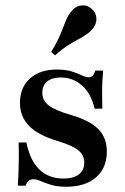

<svg xmlns="http://www.w3.org/2000/svg" viewBox="-20 -689 467 720"><path d="M229 11.3Q194.4 11.3 171 4Q147.6 -3.2 132.3 -10.1Q116.9 -16.9 104.8 -16.9Q84.7 -16.9 75.8 7.3H46.8Q48.4 -14.5 49.2 -37.5Q50 -60.5 50.4 -89.1Q50.8 -117.7 50 -154.8H79Q92.7 -87.1 127.8 -53.2Q162.9 -19.4 218.5 -19.4Q255.6 -19.4 275.8 -35.1Q296 -50.8 296 -79Q296 -107.3 273.8 -125.4Q251.6 -143.5 195.2 -160.5Q122.6 -182.3 88.7 -217.3Q54.8 -252.4 54.8 -303.2Q54.8 -360.5 92.3 -394.4Q129.8 -428.2 192.7 -428.2Q225.8 -428.2 248 -421.4Q270.2 -414.5 285.9 -406.9Q301.6 -399.2 313.7 -399.2Q321.8 -399.2 327.8 -405.2Q333.9 -411.3 337.1 -424.2H366.9Q365.3 -406.5 364.1 -387.5Q362.9 -368.5 362.9 -343.5Q362.9 -318.5 363.7 -281.5H334.7Q321.8 -337.9 287.9 -368.1Q254 -398.4 208.1 -398.4Q175 -398.4 156.9 -383.5Q138.7 -368.5 138.7 -341.1Q138.7 -312.1 162.9 -293.5Q187.1 -275 247.6 -257.3Q316.9 -237.1 348.8 -204.8Q380.6 -172.6 380.6 -120.2Q380.6 -58.9 339.9 -23.8Q299.2 11.3 229 11.3ZM186.3 -481.5 171.8 -494.4Q196 -533.9 207.3 -561.7Q218.5 -589.5 226.2 -609.7Q233.9 -629.8 246.8 -645.2Q262.9 -666.1 285.1 -668.5Q307.3 -671 324.2 -655.6Q340.3 -641.9 341.5 -620.6Q342.7 -599.2 326.6 -579.8Q316.1 -567.7 302.8 -558.9Q289.5 -550 272.6 -541.1Q255.6 -532.3 234.3 -518.5Q212.9 -504.8 186.3 -481.5Z"/></svg>

Font: Playfair
Style: Bold
Weight: 700
Designer: Claus Eggers Sørensen
Foundry: Claus Eggers Sørensen
Version: Version 2.001;gftools[0.9.30]